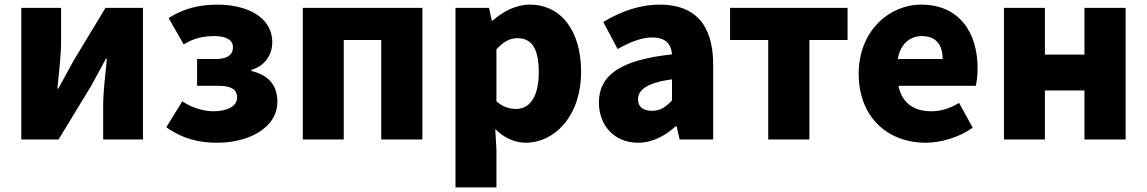

<svg xmlns="http://www.w3.org/2000/svg" viewBox="-20 -603 4957 830"><path d="M72 0H233L373 -230C391 -262 419 -315 438 -349H442C435 -279 426 -204 426 -148V0H598V-569H436L297 -339C280 -306 250 -254 232 -220H228C235 -289 244 -365 244 -421V-569H72Z M921 14C1049 14 1179 -47 1179 -163C1179 -238 1138 -279 1067 -296V-301C1131 -320 1157 -373 1157 -419C1157 -533 1043 -583 919 -583C843 -583 772 -566 709 -525L774 -411C818 -438 859 -447 907 -447C960 -447 987 -429 987 -399C987 -366 963 -348 915 -348H832V-232H924C979 -232 1005 -217 1005 -181C1005 -143 961 -122 903 -122C865 -122 814 -134 768 -165L699 -53C774 0 844 14 921 14Z M1289 0H1466V-430H1628V0H1806V-569H1289Z M1949 207H2126V44L2121 -45C2159 -7 2205 14 2253 14C2375 14 2492 -98 2492 -294C2492 -469 2406 -583 2270 -583C2211 -583 2155 -554 2110 -514H2106L2094 -569H1949ZM2211 -132C2184 -132 2154 -140 2126 -165V-390C2157 -423 2184 -438 2217 -438C2280 -438 2309 -391 2309 -291C2309 -177 2265 -132 2211 -132Z M2738 14C2801 14 2854 -15 2901 -57H2905L2918 0H3063V-323C3063 -501 2980 -583 2833 -583C2744 -583 2663 -553 2588 -508L2650 -391C2707 -423 2754 -441 2799 -441C2857 -441 2881 -414 2885 -368C2663 -344 2569 -279 2569 -159C2569 -64 2633 14 2738 14ZM2799 -124C2762 -124 2738 -140 2738 -173C2738 -213 2774 -245 2885 -260V-169C2859 -141 2835 -124 2799 -124Z M3301 0H3479V-430H3644V-569H3136V-430H3301Z M3981 14C4048 14 4126 -9 4185 -51L4126 -158C4085 -134 4047 -122 4006 -122C3934 -122 3880 -154 3864 -232H4198C4202 -245 4206 -277 4206 -308C4206 -464 4126 -583 3962 -583C3824 -583 3692 -469 3692 -284C3692 -96 3818 14 3981 14ZM3861 -348C3873 -416 3916 -447 3965 -447C4030 -447 4055 -405 4055 -348Z M4320 0H4497V-212H4668V0H4846V-569H4668V-367H4497V-569H4320Z"/></svg>

Font: Noto Sans Korean Black
Style: Bold
Weight: 900
Designer: Ryoko NISHIZUKA (kana & ideographs); Paul D. Hunt (Latin, Greek & Cyrillic); Wenlong ZHANG (bopomofo); Sandoll Communica
Foundry: Adobe Systems Incorporated
Version: Version 1.000;PS 1;hotconv 1.0.78;makeotf.lib2.5.61930